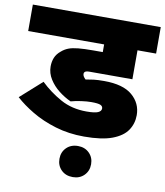

<svg xmlns="http://www.w3.org/2000/svg" viewBox="-91 -697 849 986"><g transform="rotate(10 333.5 -203.5)"><path d="M383 -181Q361 -181 331.5 -177Q302 -173 277 -166Q244 -181 214 -204.5Q184 -228 164.5 -259Q145 -290 145 -325Q145 -350 153.5 -371Q162 -392 183 -409Q199 -423 218.5 -430.5Q238 -438 268.5 -441Q299 -444 348 -444H396V-484H0V-622H667V-484H570V-333H346Q328 -333 322 -327Q318 -323 318 -317Q318 -310 322 -303.5Q326 -297 333 -290Q355 -294 375 -296.5Q395 -299 429 -299Q528 -299 576 -258Q624 -217 624 -155Q624 -111 600.5 -76Q577 -41 523 -20.5Q469 0 376 0Q296 0 226.5 -21Q157 -42 102.5 -74.5Q48 -107 11 -141L123 -241Q172 -194 231 -161.5Q290 -129 366 -129Q409 -129 426 -136.5Q443 -144 443 -158Q443 -170 430.5 -175.5Q418 -181 383 -181ZM272 134Q272 99 295 76Q318 53 355 53Q391 53 414 76Q437 99 437 134Q437 169 414 192Q391 215 355 215Q318 215 295 192Q272 169 272 134Z"/></g></svg>

Font: Noto Sans Black
Style: Regular
Weight: 900
Designer: Monotype Design Team
Foundry: Monotype Imaging Inc.
Version: Version 2.007